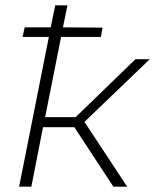

<svg xmlns="http://www.w3.org/2000/svg" viewBox="-20 -703 584 723"><path d="M298 -244 459 0H407L260 -224H142L98 0H52L164 -564H65L73 -600H171L188 -683H234L217 -600L366 -599L360 -564H210L150 -262H265L490 -480H544Z"/></svg>

Font: Montserrat Ace
Style: Light Italic
Weight: 300
Italic angle: -11.3°
Designer: Julieta Ulanovsky
Foundry: Julieta Ulanovsky
Version: Version 1